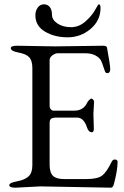

<svg xmlns="http://www.w3.org/2000/svg" viewBox="-20 -865 575 890"><path d="M438 -845Q446 -845 446 -828Q446 -770 400 -731Q354 -692 293.5 -692Q233 -692 188.5 -718.5Q144 -745 144 -794Q144 -815 155 -830Q166 -845 183.5 -845Q201 -845 211 -832Q221 -819 221 -796Q221 -773 246.5 -756Q272 -739 309 -739Q346 -739 376 -765.5Q406 -792 420.5 -818.5Q435 -845 438 -845ZM416 -392 413 -337 415 -269Q415 -252 406 -252Q390 -252 383 -275Q368 -320 337 -320H244Q225 -320 217.5 -315Q210 -310 210 -294V-102Q210 -65 225.5 -50Q241 -35 276 -35H380Q433 -35 454 -51.5Q475 -68 498 -116Q504 -127 514.5 -125.5Q525 -124 525 -115Q525 -75 508 -12Q504 5 494 5L167 -1L52 5Q23 5 23 -6.5Q23 -18 59 -24.5Q95 -31 112.5 -47.5Q130 -64 130 -99V-549Q130 -584 115.5 -599.5Q101 -615 65.5 -621.5Q30 -628 30 -642Q30 -653 59 -653L236 -650L458 -653Q475 -653 476 -644Q491 -563 491 -544.5Q491 -526 477 -526Q469 -526 466 -536Q451 -583 444 -591Q420 -618 377 -618H246Q236 -618 223 -608.5Q210 -599 210 -586V-374Q210 -365 215.5 -358.5Q221 -352 228 -352H324Q368 -352 385 -391Q387 -395 393.5 -401.5Q400 -408 403.5 -408Q407 -408 411.5 -403.5Q416 -399 416 -392Z"/></svg>

Font: EB Garamond
Style: Regular
Weight: 400
Version: Version 0.012